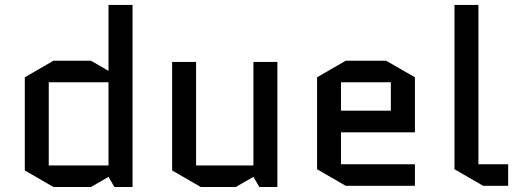

<svg xmlns="http://www.w3.org/2000/svg" viewBox="-20 -750 2091 775"><path d="M195.8 -504.9H347.2L418 -463.9V-730H515.1V4.9H441.9L418 -36.1L347.2 4.9H195.8L80.1 -62V-438ZM418 -82V-418H176.8V-82Z M674.8 -62V-500H771.5V-82H1002.9V-500H1099.6V4.9H1026.9L1002.9 -36.1L931.6 4.9H790.5Z M1654.8 -86.9V0H1375.5L1259.8 -66.9V-438L1375.5 -504.9H1538.6L1654.8 -438V-215.8H1356.4V-86.9ZM1356.4 -418V-303.2H1557.6V-418Z M1930.2 0 1814.5 -66.9V-730H1911.1V-86.9H2031.2V0Z"/></svg>

Font: Quantico
Style: Regular
Weight: 400
Designer: Matt Desmond
Foundry: MADtype
Version: Version 2.002